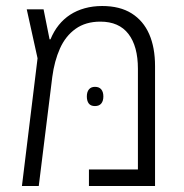

<svg xmlns="http://www.w3.org/2000/svg" viewBox="-20 -619 612 639"><path d="M320 -599Q379 -599 418 -574.5Q457 -550 476.5 -505.5Q496 -461 496 -399V0H276V-55H439V-390Q439 -465 407.5 -506Q376 -547 314 -547Q265 -547 231.5 -523Q198 -499 179.5 -457.5Q161 -416 154 -363L109 0H53L105 -425L69 -588H125L145 -488H148Q159 -515 175.5 -535.5Q192 -556 213.5 -570Q235 -584 262 -591.5Q289 -599 320 -599ZM269 -298Q269 -313 276 -321.5Q283 -330 296 -330Q310 -330 317 -321.5Q324 -313 324 -298Q324 -283 317 -274.5Q310 -266 296 -266Q282 -266 275.5 -274.5Q269 -283 269 -298Z"/></svg>

Font: Noto Sans Hebrew SemiCondensed Light
Style: Regular
Weight: 300
Width: 4
Designer: Monotype Design Team
Foundry: Monotype Imaging Inc.
Version: Version 2.003